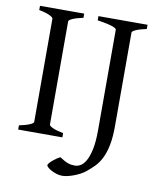

<svg xmlns="http://www.w3.org/2000/svg" viewBox="-88 -684 779 940"><g transform="rotate(10 301.5 -214.5)"><path d="M34.2 0V-21Q67.4 -27.8 86.2 -35.9Q105 -43.9 105 -50.8V-564Q105 -569.8 87.2 -578.6Q69.3 -587.4 34.2 -594.2V-615.2H253.9V-594.2Q220.7 -587.4 201.9 -579.1Q183.1 -570.8 183.1 -564V-50.8Q183.1 -44.9 200.9 -36.4Q218.8 -27.8 253.9 -21V0ZM568.8 -594.2Q535.6 -587.4 516.8 -579.1Q498 -570.8 498 -564V-100.1Q498 -42 490 -3.2Q481.9 35.6 468.5 62.5Q455.1 89.4 437.5 107.2Q419.9 125 400.9 140.6Q387.7 151.4 371.8 159.7Q356 168 339.8 173.8Q323.7 179.7 309.3 182.6Q294.9 185.5 285.6 185.5Q271 185.5 256.3 180.9Q241.7 176.3 230.5 170.2Q219.2 164.1 212.2 157.5Q205.1 150.9 205.1 146.5Q205.1 142.6 211.4 135.3Q217.8 127.9 226.6 120.6Q235.4 113.3 245.1 106.7Q254.9 100.1 261.7 97.7Q275.4 106.4 285.6 112.1Q295.9 117.7 304.7 120.6Q313.5 123.5 321.5 124.5Q329.6 125.5 338.9 125.5Q351.6 125.5 366 117.2Q380.4 108.9 392.3 87.6Q404.3 66.4 412.1 29.3Q419.9 -7.8 419.9 -64.9V-564Q419.9 -566.9 416 -570.3Q412.1 -573.7 401.6 -577.6Q391.1 -581.5 372.6 -585.7Q354 -589.8 324.7 -594.2V-615.2H568.8Z"/></g></svg>

Font: Gentium Basic
Style: Regular
Weight: 400
Designer: J. Victor Gaultney and Annie Olsen
Foundry: SIL International
Version: Version 1.100